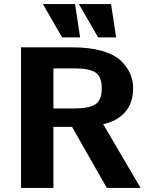

<svg xmlns="http://www.w3.org/2000/svg" viewBox="-20 -929 743 949"><path d="M192 -909H351L376 -744H287ZM370 -909H529L554 -744H465ZM84 0V-695H338Q424 -695 485.5 -677Q547 -659 578.5 -628Q610 -597 624 -563.5Q638 -530 638 -493Q638 -421 599.5 -376Q561 -331 490 -315Q663 -21 675 0H508L336 -302H244V0ZM244 -393H350Q419 -393 451 -413Q483 -433 483 -492Q483 -551 451.5 -571Q420 -591 351 -591H244Z"/></svg>

Font: Coval
Style: Black
Weight: 1000
Foundry: Context Ltd
Version: Version 001.000